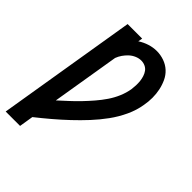

<svg xmlns="http://www.w3.org/2000/svg" viewBox="-239 -643 953 953"><g transform="rotate(45 237.5 -166.5)"><path d="M-25 205 96 -530H198L194 -507Q217 -522 242.5 -530Q268 -538 293 -538Q320 -538 345.5 -529Q371 -520 390 -502.5Q409 -485 420 -461.5Q431 -438 436.5 -412Q442 -386 442 -358.5Q442 -331 437 -304Q430 -260 410 -217Q390 -174 362 -135.5Q334 -97 301.5 -62Q269 -27 234 6Q199 39 162.5 70Q126 101 88 131L76 205ZM112 -10Q136 -32 160 -54Q184 -76 206.5 -99.5Q229 -123 250.5 -148Q272 -173 290 -199.5Q308 -226 320.5 -255.5Q333 -285 338 -315Q340 -330 340.5 -345Q341 -360 339.5 -374Q338 -388 333.5 -402Q329 -416 321 -427Q313 -438 300 -444Q287 -450 272 -450Q256 -450 239.5 -443Q223 -436 210 -424Q197 -412 187 -397.5Q177 -383 171 -367Z"/></g></svg>

Font: Iosevka Curly Slab SmBdObl
Style: Regular
Weight: 600
Italic angle: -9°
Monospace: yes
Designer: Belleve Invis
Foundry: Belleve Invis
Version: Version 11.0.0; ttfautohint (v1.8.3)